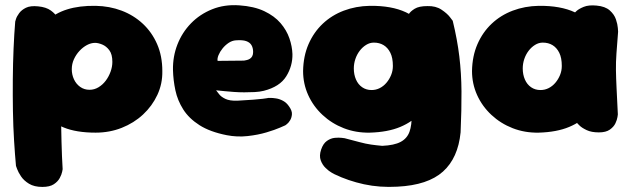

<svg xmlns="http://www.w3.org/2000/svg" viewBox="-20 -522 2488 757"><path d="M357 1Q281 1 231 -19.5Q181 -40 153.5 -75Q126 -110 114.5 -155Q103 -200 103 -250Q103 -314 118.5 -361.5Q134 -409 165.5 -439.5Q197 -470 245 -485Q293 -500 357 -499Q412 -498 459.5 -480Q507 -462 543 -428.5Q579 -395 599.5 -348Q620 -301 620 -242Q621 -192 600.5 -148Q580 -104 544 -70.5Q508 -37 460 -18Q412 1 357 1ZM147 215Q115 215 94.5 202.5Q74 190 63 173.5Q52 157 47.5 144.5Q43 132 43 132Q39 89 35.5 33Q32 -23 31 -84.5Q30 -146 30.5 -209Q31 -272 33.5 -330.5Q36 -389 40 -437Q40 -437 43 -447Q46 -457 55.5 -470Q65 -483 82.5 -491.5Q100 -500 130 -497Q162 -494 180.5 -480.5Q199 -467 208 -451Q217 -435 220 -423Q223 -411 223 -411Q222 -373 221 -320.5Q220 -268 219.5 -207.5Q219 -147 220 -84.5Q221 -22 222.5 37Q224 96 227 145Q227 145 225 155.5Q223 166 215.5 180Q208 194 192 204.5Q176 215 147 215ZM333 -168Q352 -168 368.5 -178Q385 -188 397 -204Q409 -220 416 -239.5Q423 -259 423 -278Q423 -308 411 -324Q399 -340 383 -346.5Q367 -353 355 -353Q339 -353 323 -344.5Q307 -336 293.5 -321.5Q280 -307 271.5 -288.5Q263 -270 263 -249Q263 -228 271.5 -209.5Q280 -191 296 -179.5Q312 -168 333 -168Z M874 11Q808 -2 766.5 -28.5Q725 -55 702.5 -90.5Q680 -126 671.5 -166Q663 -206 662 -246Q661 -299 679.5 -346.5Q698 -394 733 -430Q768 -466 816.5 -485.5Q865 -505 923 -501Q982 -497 1022 -478Q1062 -459 1086 -431Q1110 -403 1121 -371Q1132 -339 1133 -309Q1134 -262 1108.5 -221Q1083 -180 1020 -164Q1004 -160 984 -159Q964 -158 943 -158Q922 -158 902 -159.5Q882 -161 866.5 -162.5Q851 -164 841.5 -165Q832 -166 832 -166Q836 -161 844 -150.5Q852 -140 869 -132Q886 -124 916 -125Q955 -127 979 -129Q1003 -131 1016 -132.5Q1029 -134 1033.5 -135Q1038 -136 1038 -136Q1038 -136 1046.5 -136Q1055 -136 1068.5 -134Q1082 -132 1096 -124.5Q1110 -117 1120 -102Q1132 -85 1131 -71.5Q1130 -58 1124 -48Q1118 -38 1111.5 -33Q1105 -28 1105 -28Q1105 -28 1084.5 -19Q1064 -10 1030.5 0Q997 10 956 14.5Q915 19 874 11ZM838 -282 941 -283Q941 -283 944.5 -283.5Q948 -284 954 -285.5Q960 -287 965.5 -290.5Q971 -294 974.5 -300.5Q978 -307 978 -317Q978 -333 971.5 -344Q965 -355 950.5 -360Q936 -365 910 -363Q895 -362 881.5 -353Q868 -344 857.5 -331Q847 -318 841.5 -304.5Q836 -291 838 -282Z M1547 214Q1477 218 1415 204.5Q1353 191 1299 165Q1299 165 1288 159Q1277 153 1264 140.5Q1251 128 1244.5 110Q1238 92 1246 68Q1254 44 1269 33.5Q1284 23 1300 21.5Q1316 20 1327.5 21.5Q1339 23 1339 23Q1374 32 1398 38.5Q1422 45 1443 48Q1464 51 1487 53Q1534 51 1559.5 37.5Q1585 24 1594.5 -2.5Q1604 -29 1603 -70Q1607 -138 1606.5 -186.5Q1606 -235 1602.5 -275Q1599 -315 1594.5 -357.5Q1590 -400 1585 -455Q1585 -455 1591.5 -466Q1598 -477 1615 -487.5Q1632 -498 1665 -498Q1698 -499 1720.5 -484Q1743 -469 1754 -454.5Q1765 -440 1765 -440Q1783 -366 1791 -299.5Q1799 -233 1799.5 -161.5Q1800 -90 1796 0Q1786 101 1726.5 154.5Q1667 208 1547 214ZM1438 1Q1383 2 1335.5 -16.5Q1288 -35 1251.5 -69Q1215 -103 1195 -147.5Q1175 -192 1175 -242Q1176 -301 1196.5 -348Q1217 -395 1252.5 -428.5Q1288 -462 1335.5 -480Q1383 -498 1438 -499Q1524 -500 1580.5 -473.5Q1637 -447 1665 -391.5Q1693 -336 1693 -250Q1693 -200 1679.5 -155.5Q1666 -111 1636.5 -76.5Q1607 -42 1558 -21.5Q1509 -1 1438 1ZM1445 -167Q1462 -167 1477 -174.5Q1492 -182 1503.5 -195.5Q1515 -209 1522 -226Q1529 -243 1529 -262Q1529 -294 1519 -314Q1509 -334 1492.5 -344Q1476 -354 1454 -354Q1438 -354 1423.5 -345Q1409 -336 1398 -321.5Q1387 -307 1381 -289Q1375 -271 1375 -252Q1375 -228 1383.5 -208.5Q1392 -189 1408 -178Q1424 -167 1445 -167Z M2104 1Q2049 2 2001.5 -16.5Q1954 -35 1917.5 -69Q1881 -103 1861 -147.5Q1841 -192 1841 -242Q1842 -301 1862.5 -348Q1883 -395 1918.5 -428.5Q1954 -462 2001.5 -480Q2049 -498 2104 -499Q2190 -500 2246.5 -473.5Q2303 -447 2331 -391.5Q2359 -336 2359 -250Q2359 -200 2345.5 -155.5Q2332 -111 2302.5 -76.5Q2273 -42 2224 -21.5Q2175 -1 2104 1ZM2111 -167Q2128 -167 2143 -174.5Q2158 -182 2169.5 -195.5Q2181 -209 2188 -226Q2195 -243 2195 -262Q2195 -294 2185 -314Q2175 -334 2158.5 -344Q2142 -354 2120 -354Q2104 -354 2089.5 -345Q2075 -336 2064 -321.5Q2053 -307 2047 -289Q2041 -271 2041 -252Q2041 -228 2049.5 -208.5Q2058 -189 2074 -178Q2090 -167 2111 -167ZM2341 0Q2312 0 2293 -9Q2274 -18 2265 -27Q2256 -36 2256 -36Q2249 -109 2243 -177.5Q2237 -246 2237 -318Q2237 -390 2244 -470Q2244 -470 2253 -478.5Q2262 -487 2281.5 -495Q2301 -503 2332 -500Q2366 -497 2384 -481Q2402 -465 2408.5 -445.5Q2415 -426 2416 -411.5Q2417 -397 2417 -397Q2413 -346 2410.5 -311.5Q2408 -277 2408.5 -245Q2409 -213 2411 -173Q2413 -133 2416 -71Q2416 -71 2414.5 -60.5Q2413 -50 2406.5 -36Q2400 -22 2384.5 -11Q2369 0 2341 0Z"/></svg>

Font: Sour Gummy Black
Style: Regular
Weight: 900
Version: Version 1.000